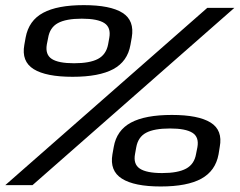

<svg xmlns="http://www.w3.org/2000/svg" viewBox="-32 -704 911 730"><path d="M-12 0H91.5L859 -674H756ZM244 -412Q344.5 -412 398.8 -441.2Q453 -470.5 464 -533.5L469 -561.5Q480 -626 433.8 -655.2Q387.5 -684.5 286.5 -684.5Q186 -684.5 131.8 -655.2Q77.5 -626 65.5 -561.5L60.5 -533.5Q49 -470.5 96 -441.2Q143 -412 244 -412ZM249.5 -463.5Q190 -463.5 164.8 -480Q139.5 -496.5 146 -535L151 -560Q157.5 -599.5 188.2 -616.2Q219 -633 279 -633Q339 -633 364.8 -616.2Q390.5 -599.5 383.5 -560L379 -535Q371.5 -496.5 340.5 -480Q309.5 -463.5 249.5 -463.5ZM579 5Q680 5 733.8 -24.8Q787.5 -54.5 799 -117.5L803.5 -145.5Q815.5 -209 768.8 -238Q722 -267 621.5 -267Q520 -267 465.8 -237.8Q411.5 -208.5 400.5 -145.5L395.5 -117.5Q384.5 -54.5 431.5 -24.8Q478.5 5 579 5ZM584.5 -46Q525 -46 499.5 -63Q474 -80 481.5 -119L486 -144Q493 -183 523.5 -199.2Q554 -215.5 614.5 -215.5Q673.5 -215.5 699.5 -199.2Q725.5 -183 718.5 -144L713.5 -119Q707 -80 675.8 -63Q644.5 -46 584.5 -46Z"/></svg>

Font: Anybody Expanded Medium
Style: Italic
Weight: 500
Width: 7
Italic angle: -10°
Version: Version 1.113;gftools[0.9.25]